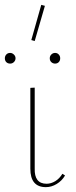

<svg xmlns="http://www.w3.org/2000/svg" viewBox="-21 -768 313 791"><path d="M108 -603 149 -748 164 -744 122 -599ZM-1 -528Q-1 -537 5 -543.5Q11 -550 21 -550Q29 -550 36 -543.5Q43 -537 43 -528Q43 -519 36.5 -512.5Q30 -506 21 -506Q11 -506 5 -512Q-1 -518 -1 -528ZM184 -528Q184 -537 190.5 -543.5Q197 -550 206 -550Q215 -550 221 -543.5Q227 -537 227 -528Q227 -518 221 -512Q215 -506 206 -506Q197 -506 190.5 -512Q184 -518 184 -528ZM104 -73V-406L122 -407V-74Q120 -11 171 -11Q189 -11 206.5 -21.5Q224 -32 236 -52L247 -45Q234 -23 212.5 -10Q191 3 168 3Q104 3 104 -73Z"/></svg>

Font: Ysabeau Infant Thin
Style: Regular
Weight: 200
Designer: Christian Thalmann (Catharsis Fonts)
Version: Version 0.003